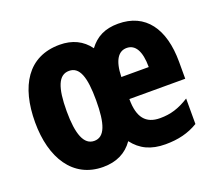

<svg xmlns="http://www.w3.org/2000/svg" viewBox="-100 -697 951 843"><g transform="rotate(-20 375.0 -275.0)"><path d="M524 -559C462 -559 420 -537 388 -494C356 -538 310 -560 251 -560C103 -560 34 -445 34 -276C34 -110 108 10 249 10C311 10 358 -13 390 -59C425 -13 472 10 540 10C600 10 648 -2 693 -29V-148C645 -118 606 -106 557 -106C490 -106 458 -145 458 -231H719V-310C719 -465 652 -559 524 -559ZM523 -446C563 -446 586 -409 586 -334H458C460 -414 486 -446 523 -446ZM251 -438C300 -438 319 -385 319 -276C319 -166 300 -111 251 -111C203 -111 181 -167 181 -275C181 -386 202 -438 251 -438Z"/></g></svg>

Font: Noto Sans Georgian ExtraCondensed ExtraBold
Style: Regular
Weight: 800
Width: 2
Designer: Monotype Design Team, Akaki Razmadze
Foundry: Google LLC
Version: Version 2.005